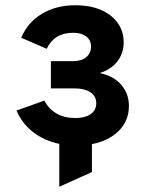

<svg xmlns="http://www.w3.org/2000/svg" viewBox="-20 -543 570 732"><path d="M206 169V5.5Q149 -6.5 106.5 -39.2Q64 -72 43 -121.5L149 -159.5Q185 -93 267 -93Q304.5 -93 325.8 -108Q347 -123 347 -150Q347 -175.5 325.2 -190.8Q303.5 -206 264 -206H174V-310H259Q291 -310 309 -325.2Q327 -340.5 327 -365.5Q327 -390 308.8 -404Q290.5 -418 259 -418Q187 -418 158 -357L61 -399Q85.5 -458 140 -490.5Q194.5 -523 267 -523Q351.5 -523 401.5 -483.8Q451.5 -444.5 451.5 -382Q451.5 -340.5 428 -309.5Q404.5 -278.5 360 -264.5Q413.5 -253.5 442.5 -219.5Q471.5 -185.5 471.5 -139Q471.5 -83.5 433.8 -45Q396 -6.5 330.5 6.5V113Z"/></svg>

Font: Overpass
Style: Bold
Weight: 700
Designer: Delve Withrington, Dave Bailey, Thomas Jockin
Foundry: Delve Fonts LLC
Version: Version 4.000; ttfautohint (v1.8.3)